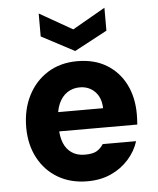

<svg xmlns="http://www.w3.org/2000/svg" viewBox="-55 -817 720 876"><g transform="rotate(-5 305.5 -379.0)"><path d="M311 12Q234 12 176 -22Q118 -56 85.5 -117Q53 -178 53 -257Q53 -338 85 -401.5Q117 -465 175 -501.5Q233 -538 311 -538Q389 -538 445 -504Q501 -470 531 -410.5Q561 -351 561 -274Q561 -264 560.5 -251.5Q560 -239 559 -226H159V-314H410Q409 -362 381.5 -390Q354 -418 312 -418Q280 -418 255 -401.5Q230 -385 215.5 -352.5Q201 -320 201 -270V-241Q201 -202 213 -172.5Q225 -143 249.5 -126.5Q274 -110 309 -110Q346 -110 364 -121Q382 -132 394 -151H547Q533 -106 499.5 -68.5Q466 -31 418.5 -9.5Q371 12 311 12ZM306 -585 155 -665V-770L306 -684L456 -770V-665Z"/></g></svg>

Font: DM Sans 9pt Black
Style: Regular
Weight: 900
Version: Version 4.004;gftools[0.9.30]